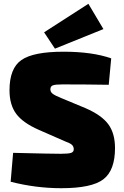

<svg xmlns="http://www.w3.org/2000/svg" viewBox="-20 -976 650 1010"><path d="M524 -823 269 -720 212 -806 445 -956ZM321 -233 184 -293Q100 -330 65 -377.5Q30 -425 30 -501Q30 -617 93 -660.5Q156 -704 314 -704Q465 -704 565 -669L552 -530Q432 -532 309 -532Q271 -532 258 -527Q245 -522 245 -506Q245 -492 257.5 -482.5Q270 -473 305 -459L430 -407Q515 -370 550 -322Q585 -274 585 -197Q585 -80 524 -33Q463 14 303 14Q168 14 36 -20L49 -172Q247 -167 300 -167Q341 -167 354.5 -172Q368 -177 368 -191Q368 -205 358.5 -214Q349 -223 321 -233Z"/></svg>

Font: Exo 2.0 Black
Style: Regular
Weight: 900
Designer: Natanael Gama
Version: Version 1.001;PS 001.001;hotconv 1.0.70;makeotf.lib2.5.58329